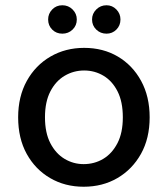

<svg xmlns="http://www.w3.org/2000/svg" viewBox="-20 -698 639 730"><path d="M298 12Q227 12 170.5 -21Q114 -54 81.5 -113Q49 -172 49 -252Q49 -331 82 -390.5Q115 -450 172 -483Q229 -516 300 -516Q372 -516 428 -483Q484 -450 516.5 -390.5Q549 -331 549 -252Q549 -172 516 -113Q483 -54 426.5 -21Q370 12 298 12ZM298 -74Q339 -74 372.5 -94Q406 -114 426.5 -153.5Q447 -193 447 -252Q447 -311 427 -350.5Q407 -390 373.5 -410Q340 -430 300 -430Q260 -430 226 -410Q192 -390 171.5 -350.5Q151 -311 151 -252Q151 -193 171.5 -153.5Q192 -114 225.5 -94Q259 -74 298 -74ZM217 -570Q194 -570 178.5 -585.5Q163 -601 163 -624Q163 -646 178.5 -662Q194 -678 217 -678Q240 -678 256 -662Q272 -646 272 -624Q272 -601 256 -585.5Q240 -570 217 -570ZM385 -570Q362 -570 346 -585.5Q330 -601 330 -624Q330 -646 346 -662Q362 -678 385 -678Q407 -678 422.5 -662Q438 -646 438 -624Q438 -601 422.5 -585.5Q407 -570 385 -570Z"/></svg>

Font: DM Sans Medium
Style: Regular
Weight: 500
Designer: Colophon Foundry, Jonny Pinhorn
Foundry: Colophon Foundry
Version: Version 4.004; ttfautohint (v1.8.4.7-5d5b)